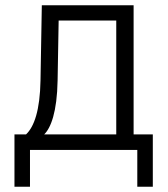

<svg xmlns="http://www.w3.org/2000/svg" viewBox="-20 -570 640 730"><path d="M35 140H94V0H502V140H561V-59H488V-550H139L134 -264C132 -151 110 -88 79 -59H35ZM148 -59C173 -83 197 -144 199 -264L203 -492H422V-59Z"/></svg>

Font: JetBrains Mono ExtraLight
Style: Regular
Weight: 240
Monospace: yes
Designer: Philipp Nurullin, Konstantin Bulenkov
Foundry: JetBrains
Version: Version 2.305